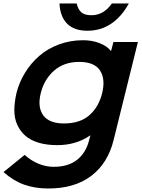

<svg xmlns="http://www.w3.org/2000/svg" viewBox="-27 -872 816 1107"><path d="M562 -335Q582 -417 549.3 -466.1Q516.6 -515.1 430.2 -515.1Q342.8 -515.1 285.6 -465.6Q228.5 -416 208 -335Q188 -254.4 222.2 -207.3Q256.3 -160.2 341.8 -160.2Q433.6 -160.2 487.8 -207.3Q542 -254.4 562 -335ZM627 -629.9H768.1L627.9 -64Q594.7 69.8 498.8 142.3Q402.8 214.8 252 214.8Q174.3 214.8 112.1 192.6Q49.8 170.4 -6.8 120.1L115.2 21Q150.9 53.7 194.3 71.8Q237.8 89.8 282.2 89.8Q365.7 89.8 417 49.8Q468.3 9.8 486.8 -64L494.1 -90.8H492.2Q411.6 -35.2 303.2 -35.2Q242.2 -35.2 195.3 -49.3Q148.4 -63.5 118.7 -89.8Q88.9 -116.2 72.3 -153.1Q55.7 -189.9 55.7 -235.8Q55.7 -281.7 67.9 -335Q83.5 -397.5 117.2 -452.4Q150.9 -507.3 199 -549.3Q247.1 -591.3 312.5 -615.7Q377.9 -640.1 452.1 -640.1Q503.4 -640.1 546.4 -623.5Q589.4 -606.9 611.8 -579.1H613.8ZM618.2 -852.1H715.8Q674.3 -775.9 614 -735.4Q553.7 -694.8 477.1 -694.8Q400.4 -694.8 360.1 -735.4Q319.8 -775.9 315.9 -852.1H415Q422.9 -817.4 442.1 -800.8Q461.4 -784.2 500 -784.2Q570.8 -784.2 618.2 -852.1Z"/></svg>

Font: Sinkin Sans 600 SemiBold Italic
Style: Regular
Weight: 600
Italic angle: -112°
Designer: Keith Bates
Foundry: K-Type
Version: Sinkin Sans (version 1.0)  by Keith Bates   •   © 2014   www